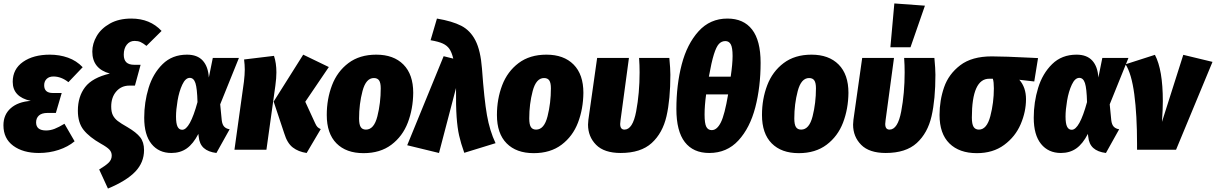

<svg xmlns="http://www.w3.org/2000/svg" viewBox="-20 -871 7074 1117"><path d="M0 -142Q0 -204 42.5 -241.5Q85 -279 159 -284Q54 -307 54 -395Q54 -469 114 -511Q174 -553 270 -553Q326 -553 375.5 -535.5Q425 -518 461 -480L378 -393Q336 -426 291 -426Q266 -426 251.5 -412Q237 -398 237 -375Q237 -330 287 -330H339L305 -214H257Q223 -214 206.5 -199Q190 -184 190 -159Q190 -112 248 -112Q273 -112 297.5 -121.5Q322 -131 355 -151L414 -49Q376 -17 321.5 1Q267 19 206 19Q114 19 57 -23Q0 -65 0 -142Z M557 115Q594 93 612 75.5Q630 58 630 34Q630 14 616.5 -0.5Q603 -15 567 -35Q500 -73 466.5 -115Q433 -157 433 -227Q433 -309 475 -364Q517 -419 619 -443Q517 -471 517 -571Q517 -617 542.5 -661Q568 -705 619.5 -734Q671 -763 744 -763Q853 -763 920 -691L832 -604Q812 -620 797.5 -626.5Q783 -633 763 -633Q735 -633 717.5 -611Q700 -589 700 -553Q700 -523 715 -508.5Q730 -494 762 -494H798L765 -373H733Q686 -373 656.5 -339Q627 -305 627 -251Q627 -220 636.5 -201Q646 -182 664.5 -167.5Q683 -153 722 -131Q773 -101 795.5 -72.5Q818 -44 818 2Q818 74 767 127.5Q716 181 608 226Z M1195 -420 1218 -534H1370L1261 -264L1270 -172Q1273 -146 1284.5 -134Q1296 -122 1316 -119L1239 19Q1191 13 1165.5 -10Q1140 -33 1136 -76L1134 -92Q1104 -34 1066.5 -7.5Q1029 19 977 19Q904 19 861.5 -33.5Q819 -86 819 -186Q819 -276 844.5 -359.5Q870 -443 926 -498Q982 -553 1068 -553Q1128 -553 1159.5 -518.5Q1191 -484 1195 -420ZM1004 -193Q1004 -152 1013 -134Q1022 -116 1040 -116Q1085 -116 1129 -277Q1127 -357 1117 -387.5Q1107 -418 1084 -418Q1059 -418 1040.5 -378.5Q1022 -339 1013 -285.5Q1004 -232 1004 -193Z M1634 -94 1572 -280 1744 -553 1893 -481 1756 -279 1813 -155Q1820 -139 1827 -132Q1834 -125 1846 -120L1764 19Q1716 12 1683.5 -13Q1651 -38 1634 -94ZM1399 -395Q1404 -437 1404 -466Q1404 -493 1400 -525L1574 -546Q1588 -504 1588 -450Q1588 -417 1582 -373L1530 0H1344Z M1881 -202Q1881 -295 1911.5 -375Q1942 -455 2007 -504Q2072 -553 2169 -553Q2270 -553 2327 -495.5Q2384 -438 2384 -331Q2383 -237 2352.5 -157.5Q2322 -78 2257 -29Q2192 20 2095 20Q1994 20 1937.5 -37Q1881 -94 1881 -202ZM2195 -357Q2195 -389 2185.5 -403Q2176 -417 2155 -417Q2109 -417 2089 -341.5Q2069 -266 2069 -182Q2069 -147 2078.5 -132Q2088 -117 2109 -117Q2156 -117 2175.5 -194.5Q2195 -272 2195 -357Z M2784 -472Q2797 -292 2813 -201Q2829 -110 2863 -38L2681 18Q2661 -38 2651 -82.5Q2641 -127 2636.5 -190Q2632 -253 2633 -359L2534 19L2349 -26L2561 -544L2617 -530Q2608 -567 2594.5 -586.5Q2581 -606 2556.5 -617.5Q2532 -629 2485 -637L2522 -763Q2611 -748 2663.5 -721Q2716 -694 2746 -635.5Q2776 -577 2784 -472Z M2871 -202Q2871 -295 2901.5 -375Q2932 -455 2997 -504Q3062 -553 3159 -553Q3260 -553 3317 -495.5Q3374 -438 3374 -331Q3373 -237 3342.5 -157.5Q3312 -78 3247 -29Q3182 20 3085 20Q2984 20 2927.5 -37Q2871 -94 2871 -202ZM3185 -357Q3185 -389 3175.5 -403Q3166 -417 3145 -417Q3099 -417 3079 -341.5Q3059 -266 3059 -182Q3059 -147 3068.5 -132Q3078 -117 3099 -117Q3146 -117 3165.5 -194.5Q3185 -272 3185 -357Z M3880 -436Q3880 -293 3857.5 -195Q3835 -97 3771.5 -39Q3708 19 3591 19Q3495 19 3448 -28.5Q3401 -76 3401 -146Q3401 -156 3403 -174L3454 -534H3639L3590 -171Q3588 -157 3588 -150Q3588 -117 3613 -117Q3661 -117 3681 -223Q3701 -329 3701 -450Q3701 -492 3698 -534H3874Q3880 -470 3880 -436Z M4405 -506Q4405 -365 4374 -246Q4343 -127 4276 -54Q4209 19 4106 19Q4013 19 3964 -44.5Q3915 -108 3915 -237Q3915 -377 3946 -496Q3977 -615 4044 -689Q4111 -763 4212 -763Q4306 -763 4355.5 -699Q4405 -635 4405 -506ZM4104 -425H4231Q4242 -499 4242 -545Q4242 -594 4231.5 -613Q4221 -632 4200 -632Q4178 -632 4162.5 -615.5Q4147 -599 4133 -554Q4119 -509 4104 -425ZM4088 -322Q4079 -256 4079 -205Q4079 -153 4089 -133.5Q4099 -114 4121 -114Q4151 -114 4173.5 -158.5Q4196 -203 4216 -322Z M4413 -202Q4413 -295 4443.5 -375Q4474 -455 4539 -504Q4604 -553 4701 -553Q4802 -553 4859 -495.5Q4916 -438 4916 -331Q4915 -237 4884.5 -157.5Q4854 -78 4789 -29Q4724 20 4627 20Q4526 20 4469.5 -37Q4413 -94 4413 -202ZM4727 -357Q4727 -389 4717.5 -403Q4708 -417 4687 -417Q4641 -417 4621 -341.5Q4601 -266 4601 -182Q4601 -147 4610.5 -132Q4620 -117 4641 -117Q4688 -117 4707.5 -194.5Q4727 -272 4727 -357Z M5422 -436Q5422 -293 5399.5 -195Q5377 -97 5313.5 -39Q5250 19 5133 19Q5037 19 4990 -28.5Q4943 -76 4943 -146Q4943 -156 4945 -174L4996 -534H5181L5132 -171Q5130 -157 5130 -150Q5130 -117 5155 -117Q5203 -117 5223 -223Q5243 -329 5243 -450Q5243 -492 5240 -534H5416Q5422 -470 5422 -436ZM5183 -851 5361 -838 5277 -596H5160Z M5446 -202Q5446 -287 5472.5 -363.5Q5499 -440 5566.5 -491.5Q5634 -543 5750 -543Q5822 -543 5980 -535L6019 -533L5997 -397L5910 -407Q5949 -363 5949 -294Q5949 -221 5918 -148.5Q5887 -76 5822 -28Q5757 20 5663 20Q5561 20 5503.5 -36.5Q5446 -93 5446 -202ZM5762 -357Q5762 -395 5756 -413H5736Q5634 -414 5634 -187Q5634 -149 5644 -133Q5654 -117 5675 -117Q5721 -117 5741.5 -195.5Q5762 -274 5762 -357Z M6370 -420 6393 -534H6545L6436 -264L6445 -172Q6448 -146 6459.5 -134Q6471 -122 6491 -119L6414 19Q6366 13 6340.5 -10Q6315 -33 6311 -76L6309 -92Q6279 -34 6241.5 -7.5Q6204 19 6152 19Q6079 19 6036.5 -33.5Q5994 -86 5994 -186Q5994 -276 6019.5 -359.5Q6045 -443 6101 -498Q6157 -553 6243 -553Q6303 -553 6334.5 -518.5Q6366 -484 6370 -420ZM6179 -193Q6179 -152 6188 -134Q6197 -116 6215 -116Q6260 -116 6304 -277Q6302 -357 6292 -387.5Q6282 -418 6259 -418Q6234 -418 6215.5 -378.5Q6197 -339 6188 -285.5Q6179 -232 6179 -193Z M6745 -283Q6745 -235 6740 -162L6864 -552L7034 -511L6822 0H6595V-34Q6595 -202 6579 -322.5Q6563 -443 6528 -497L6699 -552Q6745 -465 6745 -283Z"/></svg>

Font: Fira Sans Condensed Black
Style: Italic
Weight: 900
Width: 3
Italic angle: -8°
Designer: Carrois Corporate & Edenspiekermann AG
Foundry: Carrois Corporate GbR & Edenspiekermann AG
Version: Version 4.203